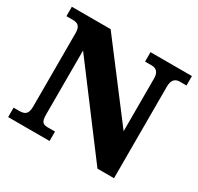

<svg xmlns="http://www.w3.org/2000/svg" viewBox="-152 -895 1110 1076"><g transform="rotate(30 403.0 -357.0)"><path d="M21 0H289V-61H246C211 -61 198 -68 198 -121V-533L599 0H706V-593C706 -636 725 -653 755 -653H798V-714H530V-653H573C600 -653 621 -639 621 -597V-255L272 -714H21V-653H63C89 -653 113 -646 113 -597V-121C113 -68 90 -61 54 -61H21Z"/></g></svg>

Font: Noto Serif Georgian Black
Style: Regular
Weight: 900
Designer: Monotype Design Team, Akaki Razmadze
Foundry: Google LLC
Version: Version 2.003